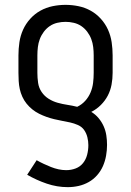

<svg xmlns="http://www.w3.org/2000/svg" viewBox="-20 -548 540 791"><path d="M259 223Q215 223 172.5 208.5Q130 194 92 172L131 112Q145 120 160 127Q175 134 190 140Q205 146 221 149.5Q237 153 253 153Q273 153 291.5 146Q310 139 322 124Q334 109 339 89.5Q344 70 344 50Q344 34 340 17.5Q336 1 326.5 -12.5Q317 -26 301 -33Q285 -40 269 -43.5Q253 -47 236.5 -50Q220 -53 203.5 -57Q187 -61 171.5 -66.5Q156 -72 141 -79.5Q126 -87 113 -97.5Q100 -108 89.5 -121Q79 -134 72 -149.5Q65 -165 61.5 -181Q58 -197 57 -214Q56 -231 56 -248V-320Q56 -347 60 -374Q64 -401 75 -425.5Q86 -450 104.5 -470.5Q123 -491 146.5 -504Q170 -517 196.5 -522.5Q223 -528 250 -528Q277 -528 303.5 -522.5Q330 -517 353.5 -504Q377 -491 395.5 -470.5Q414 -450 425 -425.5Q436 -401 440 -374Q444 -347 444 -320V-248Q444 -223 439.5 -199Q435 -175 424 -154Q413 -133 395.5 -115.5Q378 -98 356 -87Q373 -77 386 -61.5Q399 -46 407 -28Q415 -10 418 9.5Q421 29 421 49Q421 71 417 93.5Q413 116 404 136.5Q395 157 380 174Q365 191 345.5 202Q326 213 304 218Q282 223 259 223ZM298 -108Q317 -117 331 -132.5Q345 -148 353 -167Q361 -186 363.5 -206.5Q366 -227 366 -248V-320Q366 -337 364 -354Q362 -371 356 -387Q350 -403 339.5 -417Q329 -431 315 -440.5Q301 -450 284 -454Q267 -458 250 -458Q233 -458 216 -454Q199 -450 185 -440.5Q171 -431 160.5 -417Q150 -403 144 -387Q138 -371 136 -354Q134 -337 134 -320V-248Q134 -227 137 -206.5Q140 -186 151.5 -169Q163 -152 180.5 -141Q198 -130 218 -124.5Q238 -119 258 -116Q278 -113 298 -108Z"/></svg>

Font: Iosevka Term Curly
Style: Regular
Weight: 400
Designer: Belleve Invis
Foundry: Belleve Invis
Version: Version 32.3.0